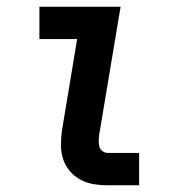

<svg xmlns="http://www.w3.org/2000/svg" viewBox="-20 -550 540 570"><path d="M300 0Q278 0 257 -3.5Q236 -7 218 -17Q200 -27 187 -42.5Q174 -58 167.5 -77.5Q161 -97 161 -119Q161 -141 164 -163L209 -434H97V-530H338L274 -147Q273 -138 273 -129.5Q273 -121 275.5 -113.5Q278 -106 285 -101Q292 -96 300 -96H393V0Z"/></svg>

Font: Iosevka Slab
Style: Bold Italic
Weight: 700
Italic angle: -9°
Monospace: yes
Designer: Belleve Invis
Foundry: Belleve Invis
Version: Version 11.1.0; ttfautohint (v1.8.3)